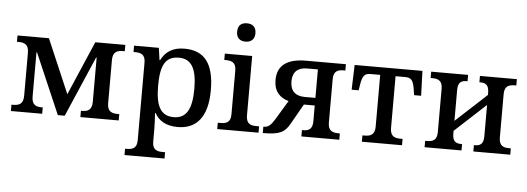

<svg xmlns="http://www.w3.org/2000/svg" viewBox="-59 -940 3728 1357"><g transform="rotate(5 1805.5 -261.5)"><path d="M34 0H256V-45H248C211 -45 178 -54 178 -115V-429H182L367 0H416L601 -429H605V-115C605 -54 572 -45 535 -45H527V0H799V-45H788C748 -45 714 -54 714 -115V-421C714 -482 748 -491 788 -491H799V-536H586L421 -153L257 -536H34V-491H45C84 -491 118 -482 118 -421V-115C118 -54 84 -45 45 -45H34Z M861 240H1145V195H1128C1089 195 1055 187 1055 128V40C1055 14 1053 -38 1050 -74H1055C1084 -22 1134 10 1218 10C1349 10 1429 -77 1429 -269C1429 -462 1357 -546 1218 -546C1133 -546 1083 -509 1053 -450H1049L1037 -536H861V-491H872C911 -491 945 -482 945 -424V128C945 186 912 195 872 195H861ZM1184 -57C1088 -57 1055 -130 1055 -269C1055 -412 1088 -479 1184 -479C1274 -479 1312 -412 1312 -269C1312 -126 1274 -57 1184 -57Z M1643 -633C1678 -633 1708 -651 1708 -698C1708 -746 1678 -763 1643 -763C1606 -763 1578 -746 1578 -698C1578 -651 1606 -633 1643 -633ZM1498 0H1791V-45H1772C1732 -45 1699 -54 1699 -115V-536H1505V-491H1516C1555 -491 1589 -482 1589 -424V-111C1589 -53 1555 -45 1516 -45H1498Z M1821 0C1941 0 1976 -20 2011 -82L2093 -226H2170V-114C2170 -55 2139 -45 2103 -45H2095V0H2364V-45H2353C2314 -45 2280 -55 2280 -114V-422C2280 -483 2314 -491 2353 -491H2364V-536H2081C1957 -536 1878 -492 1878 -382C1878 -299 1922 -258 1983 -241L1901 -105C1875 -63 1857 -45 1824 -45H1821ZM2094 -280C2030 -280 1991 -312 1991 -382C1991 -450 2029 -482 2094 -482H2170V-280Z M2524 0H2809V-45H2795C2755 -45 2721 -54 2721 -115V-482H2789C2833 -482 2847 -464 2857 -400L2863 -360H2913L2907 -536H2426L2420 -360H2470L2476 -400C2487 -464 2500 -482 2544 -482H2612V-115C2612 -54 2578 -45 2538 -45H2524Z M2969 0H3231V-45H3226C3191 -45 3163 -54 3163 -114V-133L3383 -336V-114C3383 -54 3355 -45 3320 -45H3315V0H3577V-45H3566C3527 -45 3493 -54 3493 -114V-422C3493 -482 3527 -491 3566 -491H3577V-536H3315V-491H3320C3355 -491 3383 -482 3383 -422V-407L3163 -204V-422C3163 -482 3191 -491 3226 -491H3231V-536H2969V-491H2980C3019 -491 3053 -482 3053 -422V-114C3053 -54 3019 -45 2980 -45H2969Z"/></g></svg>

Font: Noto Serif Medium
Style: Regular
Weight: 500
Designer: Monotype Design Team
Foundry: Monotype Imaging Inc.
Version: Version 2.013